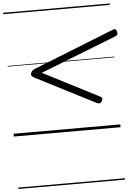

<svg xmlns="http://www.w3.org/2000/svg" viewBox="-75 -939 949 1368"><g transform="rotate(-5 399.5 -255.0)"><path d="M611 -186 185 -404Q169 -412 163.5 -419.5Q158 -427 162 -439Q167 -453 175.5 -459Q184 -465 203 -472L767 -696Q779 -701 785.5 -699Q792 -697 796 -685Q801 -671 798.5 -662.5Q796 -654 782 -648L238 -435L637 -230Q648 -225 650.5 -217Q653 -209 646 -197Q640 -185 631.5 -183Q623 -181 611 -186ZM0 365H763V375H0ZM0 -20H763V0H0ZM0 -505H763V-500H0ZM0 -885H763V-875H0Z"/></g></svg>

Font: Playwrite DK Uloopet Guides
Style: Regular
Weight: 400
Designer: Veronika Burian, José Scaglione
Foundry: TypeTogether
Version: Version 1.003